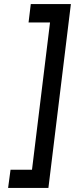

<svg xmlns="http://www.w3.org/2000/svg" viewBox="-20 -777 408 948"><path d="M132 -757H330L219 151H20L32 61H138L227 -666H121Z"/></svg>

Font: Josefin Sans Thin Medium
Style: Italic
Weight: 500
Italic angle: -7°
Version: Version 2.000